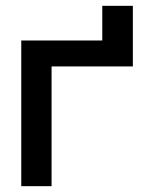

<svg xmlns="http://www.w3.org/2000/svg" viewBox="-20 -639 499 659"><path d="M53 0H157V-411H436V-619H331V-500H53Z"/></svg>

Font: LT Wave Text Medium
Style: Regular
Weight: 500
Designer: Daniel Lyons
Version: Version 2.5 (Glyphs App)